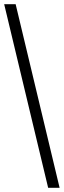

<svg xmlns="http://www.w3.org/2000/svg" viewBox="-20 -780 306 921"><path d="M211 121 0 -760H55L266 121Z"/></svg>

Font: Noto Serif Tamil SemiCondensed
Style: Regular
Weight: 400
Width: 4
Designer: Indian Type Foundry, Tom Grace, and the Monotype Design Team
Foundry: Monotype Imaging Inc.
Version: Version 2.004